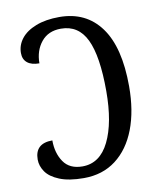

<svg xmlns="http://www.w3.org/2000/svg" viewBox="-83 -790 718 865"><g transform="rotate(-10 276.5 -357.0)"><path d="M40 -108Q40 -182 120 -182Q120 -124 147.5 -83.5Q175 -43 234 -43Q314 -43 356 -128.5Q398 -214 398 -359Q398 -519 361.5 -595Q325 -671 245 -671Q187 -671 155 -631.5Q123 -592 123 -534Q87 -534 68 -549.5Q49 -565 49 -594Q49 -630 72 -659.5Q95 -689 140 -706.5Q185 -724 247 -724Q369 -724 436 -632.5Q503 -541 503 -362Q503 -250 471 -166.5Q439 -83 378 -36.5Q317 10 231 10Q163 10 120 -7.5Q77 -25 58.5 -52Q40 -79 40 -108Z"/></g></svg>

Font: Noto Serif Narrow
Style: Regular
Weight: 400
Width: 4
Designer: Monotype Design Team
Foundry: Monotype Imaging Inc.
Version: Version 1.001